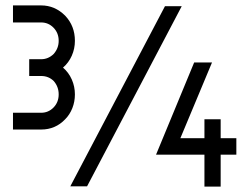

<svg xmlns="http://www.w3.org/2000/svg" viewBox="-20 -689 922 710"><path d="M28 -210V-272H132Q159 -272 178 -291.5Q197 -311 197 -340Q197 -368 179 -389Q160 -408 132 -408H88V-470H132Q159 -470 179 -490Q197 -511 197 -538Q197 -567 178 -586.5Q159 -606 132 -606H28V-669H132Q183 -669 221 -631Q257 -593 257 -538Q257 -509 245.5 -483Q234 -457 213 -439Q234 -421 245.5 -395Q257 -369 257 -340Q257 -313 247.5 -289Q238 -265 221 -248Q185 -210 132 -210ZM302 0H240L590 -666H652ZM796 -117V1H736V-117H557L698 -458H764L647 -178H736V-248H796V-178H854V-117Z"/></svg>

Font: Sulphur Point
Style: Bold
Weight: 700
Designer: Noponies / Dale Sattler
Foundry: Noponies
Version: Version 1.000; ttfautohint (v1.8)